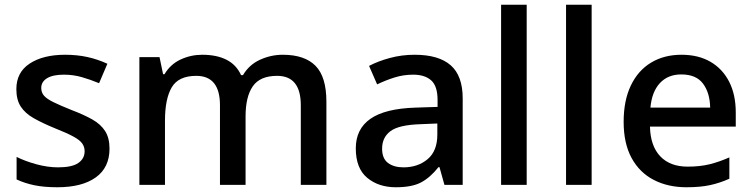

<svg xmlns="http://www.w3.org/2000/svg" viewBox="-20 -780 3172 810"><path d="M442 -153Q442 -73 384 -31.5Q326 10 222 10Q166 10 125 1.5Q84 -7 50 -23V-118Q86 -100 133.5 -87Q181 -74 225 -74Q284 -74 310.5 -92.5Q337 -111 337 -142Q337 -160 327 -174.5Q317 -189 289.5 -204Q262 -219 209 -240Q158 -261 122 -281.5Q86 -302 67.5 -330.5Q49 -359 49 -404Q49 -475 105.5 -512Q162 -549 255 -549Q305 -549 348.5 -539.5Q392 -530 433 -511L398 -429Q362 -444 325.5 -454.5Q289 -465 250 -465Q203 -465 178.5 -450Q154 -435 154 -409Q154 -390 165.5 -376.5Q177 -363 205.5 -349Q234 -335 284 -315Q334 -296 369.5 -276Q405 -256 423.5 -227Q442 -198 442 -153Z M1173 -549Q1265 -549 1311 -502.5Q1357 -456 1357 -351V0H1249V-336Q1249 -460 1149 -460Q1077 -460 1046.5 -416Q1016 -372 1016 -289V0H908V-336Q908 -460 808 -460Q733 -460 704.5 -411.5Q676 -363 676 -271V0H568V-539H653L668 -467H674Q699 -509 742 -529Q785 -549 833 -549Q894 -549 935.5 -528Q977 -507 997 -463H1005Q1031 -507 1077 -528Q1123 -549 1173 -549Z M1729 -549Q1831 -549 1881.5 -504.5Q1932 -460 1932 -365V0H1855L1834 -75H1830Q1795 -31 1756.5 -10.5Q1718 10 1650 10Q1577 10 1529 -30Q1481 -70 1481 -154Q1481 -236 1543 -279Q1605 -322 1733 -326L1826 -329V-358Q1826 -417 1799 -441Q1772 -465 1723 -465Q1682 -465 1644 -453Q1606 -441 1571 -424L1537 -502Q1575 -522 1625 -535.5Q1675 -549 1729 -549ZM1753 -256Q1662 -253 1627 -226.5Q1592 -200 1592 -153Q1592 -111 1617 -92.5Q1642 -74 1682 -74Q1743 -74 1784 -108.5Q1825 -143 1825 -212V-259Z M2202 0H2094V-760H2202Z M2476 0H2368V-760H2476Z M2855 -549Q2926 -549 2977 -519.5Q3028 -490 3056 -435.5Q3084 -381 3084 -305V-246H2722Q2724 -164 2765.5 -120.5Q2807 -77 2881 -77Q2933 -77 2973.5 -87Q3014 -97 3057 -116V-26Q3017 -8 2975.5 1Q2934 10 2876 10Q2798 10 2738 -21Q2678 -52 2644.5 -113.5Q2611 -175 2611 -266Q2611 -356 2641.5 -419.5Q2672 -483 2727 -516Q2782 -549 2855 -549ZM2854 -466Q2798 -466 2764 -429.5Q2730 -393 2724 -326H2976Q2975 -388 2946 -427Q2917 -466 2854 -466Z"/></svg>

Font: Noto Sans Nag Mundari Medium
Style: Regular
Weight: 500
Version: Version 1.000